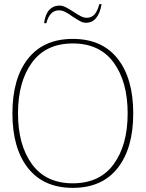

<svg xmlns="http://www.w3.org/2000/svg" viewBox="-20 -898 704 928"><path d="M267 -871Q282 -871 297 -863.5Q312 -856 335 -841Q356 -827 371 -819.5Q386 -812 399 -812Q423 -812 437.5 -829Q452 -846 460 -878H471Q464 -835 445 -811.5Q426 -788 396 -788Q382 -788 369.5 -794.5Q357 -801 332 -817Q312 -832 296 -840Q280 -848 265 -848Q220 -848 204 -786H193Q199 -830 218.5 -850.5Q238 -871 267 -871ZM40 -350Q40 -519 115.5 -614.5Q191 -710 332 -710Q473 -710 548.5 -614.5Q624 -519 624 -350Q624 -181 548.5 -85.5Q473 10 332 10Q191 10 115.5 -85.5Q40 -181 40 -350ZM597 -350Q597 -503 529.5 -595.5Q462 -688 332 -688Q202 -688 134.5 -595.5Q67 -503 67 -350Q67 -197 134.5 -104.5Q202 -12 332 -12Q462 -12 529.5 -104.5Q597 -197 597 -350Z"/></svg>

Font: Trirong Thin
Style: Regular
Weight: 250
Designer: Katatrad Team
Foundry: CadsonDemak
Version: Version 1.001